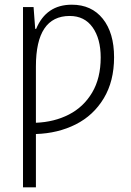

<svg xmlns="http://www.w3.org/2000/svg" viewBox="-20 -562 558 818"><path d="M466 -318Q466 -216 422 -143Q378 -70 302.5 -32Q227 6 133 9V236H78V-532H123L130 -439H134Q177 -542 286 -542Q370 -542 418 -482Q466 -422 466 -318ZM133 -279V-39Q211 -42 273.5 -74Q336 -106 372.5 -167.5Q409 -229 409 -317Q409 -397 374.5 -445.5Q340 -494 277 -494Q133 -494 133 -279Z"/></svg>

Font: Noto Sans UI NarrowLight
Style: Regular
Weight: 300
Width: 4
Designer: Monotype Design Team
Foundry: Monotype Imaging Inc.
Version: Version 1.001